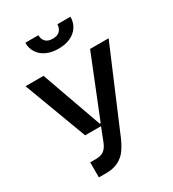

<svg xmlns="http://www.w3.org/2000/svg" viewBox="-229 -1091 1102 1224"><g transform="rotate(-30 322.5 -479.0)"><path d="M131.4 9.9V-100.9H173.3Q212.7 -100.9 233.8 -117.7Q255 -134.6 267.8 -167.6L306.5 -266.3H189.6L17 -727.3H149.5L307.2 -284.1H314.3L492.2 -727.3H628.6L377.1 -134.2Q356.9 -89.1 334.5 -58.6Q312.1 -28.1 275.6 -9.1Q239 9.9 183.9 9.9ZM486.5 -968Q486.5 -926.8 466.1 -895.2Q445.7 -863.6 408.2 -846.2Q370.7 -828.8 320.3 -828.8Q269.9 -828.8 232.4 -846.2Q195 -863.6 174.5 -895.2Q154.1 -926.8 154.1 -968H250.7Q250 -940 267.2 -921.2Q284.4 -902.3 320.3 -902.7Q355.5 -902.3 372.7 -921Q389.9 -939.6 390.6 -968Z"/></g></svg>

Font: Riot Sans
Style: Bold
Weight: 600
Designer: Rasmus Andersson
Foundry: rsms
Version: Version 4.001